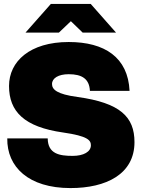

<svg xmlns="http://www.w3.org/2000/svg" viewBox="-20 -946 722 978"><path d="M339 12C521 12 665 -59 665 -222C665 -351 592 -422 375 -452C270 -466 245 -490 245 -518C245 -548 278 -568 330 -568C397 -568 435 -545 438 -483H640C632 -654 513 -732 330 -732C132 -732 26 -633 26 -508C26 -378 103 -299 302 -271C428 -253 443 -231 443 -206C443 -173 406 -152 350 -152C283 -152 224 -162 223 -241H17C15 -96 125 12 339 12ZM110 -780H280L341 -838L401 -780H571L442 -926H239Z"/></svg>

Font: Aspekta 950
Style: Regular
Weight: 950
Designer: Ivo Dolenc
Version: Version 2.000